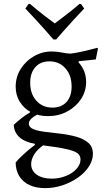

<svg xmlns="http://www.w3.org/2000/svg" viewBox="-20 -730 541 992"><path d="M213 242Q166 242 132 226Q98 210 79.5 180Q61 150 61 109Q75 92 101.5 67.5Q128 43 160 19V13Q108 4 80.5 -21Q53 -46 51 -85Q69 -102 90 -118.5Q111 -135 135 -149V-163L187 -146Q156 -130 142.5 -117.5Q129 -105 129 -92Q129 -72 153 -62.5Q177 -53 214.5 -48.5Q252 -44 294.5 -39Q337 -34 374.5 -23.5Q412 -13 436 7.5Q460 28 460 65Q460 98 439.5 130Q419 162 383.5 187Q348 212 304 227Q260 242 213 242ZM247 193Q286 193 320 179.5Q354 166 375 143Q396 120 396 94Q396 74 381 62Q366 50 324.5 40.5Q283 31 203 21Q173 42 157 67.5Q141 93 141 118Q141 152 170 172.5Q199 193 247 193ZM251 -174Q297 -174 323.5 -203Q350 -232 350 -283Q350 -341 318 -377Q286 -413 235 -413Q189 -413 162.5 -383Q136 -353 136 -302Q136 -245 168 -209.5Q200 -174 251 -174ZM228 -130Q179 -130 141.5 -149.5Q104 -169 82.5 -203.5Q61 -238 61 -282Q61 -332 86.5 -373Q112 -414 154.5 -439Q197 -464 247 -464Q275 -464 300.5 -458.5Q326 -453 345 -453Q365 -455 401.5 -463Q438 -471 483 -483L486 -479L475 -423Q453 -420 429 -418Q405 -416 389 -414L385 -409Q425 -365 425 -307Q425 -258 398.5 -218Q372 -178 327.5 -154Q283 -130 228 -130ZM256 -526Q256 -526 243.5 -540.5Q231 -555 209.5 -579Q188 -603 162.5 -631Q137 -659 111 -686L127 -709L135 -710Q173 -677 207 -651Q241 -625 263 -609Q284 -625 319 -651.5Q354 -678 391 -710L399 -709L415 -686Q389 -659 363.5 -631Q338 -603 316.5 -579Q295 -555 282.5 -540.5Q270 -526 270 -526Z"/></svg>

Font: Alegreya
Style: Regular
Weight: 400
Designer: Juan Pablo del Peral
Foundry: Huerta Tipografica
Version: Version 2.009